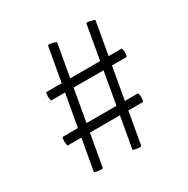

<svg xmlns="http://www.w3.org/2000/svg" viewBox="-134 -606 794 810"><g transform="rotate(-30 263.0 -201.0)"><path d="M134 83Q124 83 112.5 80.5Q101 78 102 75L201 -482Q201 -487 221.5 -482.5Q242 -478 241 -474L143 80Q143 83 134 83ZM321 83Q311 83 300 80.5Q289 78 290 75L388 -482Q388 -487 408.5 -482.5Q429 -478 428 -474L330 80Q330 83 321 83ZM58 -98Q58 -105 59.5 -111.5Q61 -118 62 -118H428Q430 -118 431.5 -111.5Q433 -105 433 -97Q433 -89 431.5 -82.5Q430 -76 428 -76H63Q61 -76 59.5 -83Q58 -90 58 -98ZM93 -297Q93 -304 94 -310Q95 -316 97 -316H463Q465 -316 466.5 -309.5Q468 -303 468 -296Q468 -288 466.5 -281.5Q465 -275 463 -275H98Q96 -275 94.5 -282Q93 -289 93 -297Z"/></g></svg>

Font: Cormorant Garamond Medium
Style: Regular
Weight: 500
Designer: Christian Thalmann (Catharsis Fonts)
Foundry: Catharsis Fonts
Version: Version 4.000